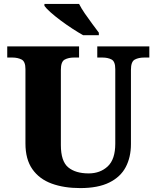

<svg xmlns="http://www.w3.org/2000/svg" viewBox="-20 -951 799 981"><path d="M390 10Q307 10 244 -13Q181 -36 145.5 -86.5Q110 -137 110 -218V-598Q110 -637 90 -647Q70 -657 43 -657H17V-714H384V-657H358Q330 -657 310.5 -646.5Q291 -636 291 -594V-210Q291 -127 328.5 -96Q366 -65 433 -65Q492 -65 530.5 -101Q569 -137 569 -217V-598Q569 -637 550 -647Q531 -657 503 -657H477V-714H743V-657H717Q688 -657 668.5 -646.5Q649 -636 649 -594V-215Q649 -148 622.5 -97.5Q596 -47 538.5 -18.5Q481 10 390 10ZM405 -771Q380 -785 350 -804.5Q320 -824 290.5 -846Q261 -868 238.5 -888Q216 -908 207 -921V-931H384Q395 -909 413.5 -882Q432 -855 451.5 -829Q471 -803 485 -784V-771Z"/></svg>

Font: Noto Serif Telugu ExtraBold
Style: Regular
Weight: 800
Designer: Jelle Bosma - Monotype Design Team
Foundry: Monotype Imaging Inc.
Version: Version 2.005; ttfautohint (v1.8.4.7-5d5b)